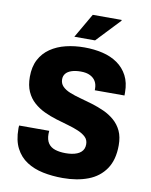

<svg xmlns="http://www.w3.org/2000/svg" viewBox="-96 -949 809 1031"><g transform="rotate(10 308.5 -433.5)"><path d="M318 12Q260 12 209.5 1.5Q159 -9 120.5 -34Q82 -59 60 -101.5Q38 -144 38 -207Q38 -211 38 -216Q38 -221 39 -225H203Q203 -221 202.5 -216.5Q202 -212 202 -208Q202 -176 215 -157Q228 -138 252.5 -130Q277 -122 310 -122Q328 -122 343.5 -124.5Q359 -127 371.5 -132Q384 -137 393 -145Q402 -153 406.5 -163.5Q411 -174 411 -188Q411 -212 395.5 -227Q380 -242 354.5 -253Q329 -264 297 -273Q265 -282 230.5 -292.5Q196 -303 164 -318Q132 -333 106 -356Q80 -379 65 -412.5Q50 -446 50 -493Q50 -548 70.5 -587Q91 -626 127.5 -651Q164 -676 211.5 -687.5Q259 -699 312 -699Q365 -699 411.5 -688Q458 -677 493 -652.5Q528 -628 548 -590Q568 -552 568 -499V-482H406V-491Q406 -514 396 -531Q386 -548 366 -558Q346 -568 315 -568Q286 -568 265 -561Q244 -554 233.5 -541Q223 -528 223 -510Q223 -487 238 -471.5Q253 -456 279 -445.5Q305 -435 337 -426.5Q369 -418 403.5 -407.5Q438 -397 470 -382.5Q502 -368 528 -345.5Q554 -323 569 -291Q584 -259 584 -213Q584 -134 550 -84Q516 -34 456 -11Q396 12 318 12ZM248 -746 325 -879H482L483 -875L361 -746Z"/></g></svg>

Font: Archivo SemiCondensed ExtraBold
Style: Regular
Weight: 800
Width: 4
Designer: Hector Gatti
Foundry: Omnibus-Type
Version: Version 2.001